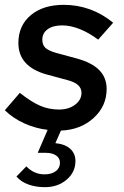

<svg xmlns="http://www.w3.org/2000/svg" viewBox="-23 -529 514 794"><path d="M-3 -73 59 -145Q107 -107 143.5 -91.5Q180 -76 221 -76Q261 -76 287.5 -96Q314 -116 314 -145Q314 -164 300 -177Q286 -190 255 -198L170 -221Q112 -237 82.5 -269.5Q53 -302 53 -351Q53 -423 104 -466Q155 -509 241 -509Q297 -509 348.5 -490.5Q400 -472 445 -435L383 -365Q346 -393 307.5 -408.5Q269 -424 234 -424Q196 -424 174 -408Q152 -392 152 -365Q152 -343 165 -331Q178 -319 210 -310L295 -287Q357 -270 387.5 -239Q418 -208 418 -161Q418 -90 364 -41Q310 8 229 11L206 63Q246 67 267.5 86.5Q289 106 289 137Q289 183 252.5 214Q216 245 163 245Q125 245 94.5 234Q64 223 45 201L86 159Q101 175 120 183.5Q139 192 161 192Q190 192 207.5 179Q225 166 225 144Q225 125 209 114Q193 103 167 103H133L174 8Q123 2 77 -19Q31 -40 -3 -73Z"/></svg>

Font: Red Hat Text Medium
Style: Italic
Weight: 500
Italic angle: -12°
Designer: Pentagram / MCKL
Foundry: Pentagram / MCKL
Version: Version 1.003; Red Hat Text Medium Italic